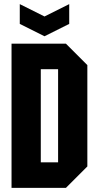

<svg xmlns="http://www.w3.org/2000/svg" viewBox="-20 -912 478 932"><path d="M178 -124H262V-576H178ZM36 0V-700H300L404 -596V-104L300 0ZM316 -892V-796L196 -736L76 -796V-892L196 -832Z"/></svg>

Font: Tektur Condensed SemiBold
Style: Regular
Weight: 600
Width: 3
Designer: Adam Jagosz
Foundry: Adam Jagosz
Version: Version 1.005;gftools[0.9.30]